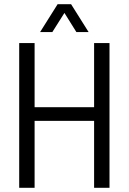

<svg xmlns="http://www.w3.org/2000/svg" viewBox="-20 -890 610 910"><path d="M71 0V-686H144V-382H426V-686H499V0H426V-317H144V0ZM170 -738 253 -870H317L400 -738H342L269 -855H302L228 -738Z"/></svg>

Font: Archivo Condensed Light
Style: Regular
Weight: 300
Width: 3
Designer: Hector Gatti
Foundry: Omnibus-Type
Version: Version 2.001